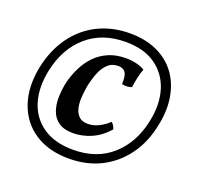

<svg xmlns="http://www.w3.org/2000/svg" viewBox="-120 -703 980 947"><g transform="rotate(20 369.5 -230.0)"><path d="M333 112Q227 112 154.5 64.5Q82 17 52.5 -68Q23 -153 45 -263Q65 -358 115 -427.5Q165 -497 240 -534.5Q315 -572 408 -572Q489 -572 550 -544Q611 -516 648.5 -466Q686 -416 698.5 -347Q711 -278 694 -197Q675 -100 624.5 -31Q574 38 500 75Q426 112 333 112ZM338 64Q462 64 541.5 -7Q621 -78 646 -197Q666 -289 644 -363Q622 -437 561 -481Q500 -525 402 -525Q280 -525 199.5 -455Q119 -385 93 -263Q73 -169 95.5 -95Q118 -21 180 21.5Q242 64 338 64ZM310 -13Q263 -13 235 -32Q207 -51 195 -84Q183 -117 184 -157Q185 -197 194 -238Q205 -281 224.5 -319.5Q244 -358 272.5 -387Q301 -416 340.5 -433Q380 -450 432 -450Q460 -450 486.5 -443.5Q513 -437 530 -426Q521 -403 515.5 -377Q510 -351 507 -326Q485 -317 455 -323Q458 -365 446.5 -383Q435 -401 408 -401Q375 -401 353 -380Q331 -359 318 -325.5Q305 -292 297 -253Q292 -224 290 -193.5Q288 -163 294 -138Q300 -113 316 -97Q332 -81 363 -81Q392 -81 420 -95Q448 -109 471 -131Q479 -124 483.5 -116Q488 -108 491 -98Q451 -53 404 -33Q357 -13 310 -13Z"/></g></svg>

Font: Vollkorn Medium
Style: Italic
Weight: 500
Italic angle: -11°
Designer: Friedrich Althausen
Foundry: Friedrich Althausen
Version: Version 5.000